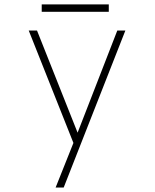

<svg xmlns="http://www.w3.org/2000/svg" viewBox="-20 -636 690 856"><path d="M228 200 313 -13V5.5H309L108 -500H145L331.5 -30.5H320.5L503 -500H539L264 200ZM166 -583.5V-616.5H465V-583.5Z"/></svg>

Font: Trispace Thin
Style: Regular
Weight: 100
Designer: Tyler Finck
Foundry: Etcetera Type Company
Version: Version 1.210